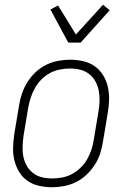

<svg xmlns="http://www.w3.org/2000/svg" viewBox="-20 -779 540 807"><path d="M199 8Q171 8 144 2Q117 -4 95.5 -19Q74 -34 60.5 -56.5Q47 -79 40.5 -105Q34 -131 35 -159Q36 -187 40 -215L60 -335Q64 -361 72.5 -386Q81 -411 95 -433.5Q109 -456 129 -475Q149 -494 173 -506Q197 -518 223 -523Q249 -528 274 -528Q302 -528 329 -522Q356 -516 377.5 -501Q399 -486 413 -463.5Q427 -441 433 -415Q439 -389 438.5 -361Q438 -333 433 -305L413 -185Q409 -159 401 -134Q393 -109 378.5 -86.5Q364 -64 344 -45Q324 -26 300 -14Q276 -2 250 3Q224 8 199 8ZM200 -29Q220 -29 241.5 -33Q263 -37 282.5 -47.5Q302 -58 318.5 -74Q335 -90 346 -109Q357 -128 364 -149Q371 -170 374 -191L394 -311Q398 -333 398.5 -355Q399 -377 395 -398Q391 -419 381 -437Q371 -455 354.5 -468Q338 -481 317.5 -486Q297 -491 274 -491Q254 -491 232.5 -487Q211 -483 191 -472.5Q171 -462 155 -446Q139 -430 128 -411Q117 -392 110 -371Q103 -350 99 -329L79 -209Q76 -187 75 -165Q74 -143 78 -122Q82 -101 92 -83Q102 -65 118.5 -52Q135 -39 156 -34Q177 -29 200 -29ZM267 -600 192 -739 224 -756 299 -634 413 -759 441 -736 319 -600Z"/></svg>

Font: Iosevka Extralight Oblique
Style: Regular
Weight: 200
Italic angle: -9°
Monospace: yes
Designer: Belleve Invis
Foundry: Belleve Invis
Version: Version 32.5.0; ttfautohint (v1.8.4)